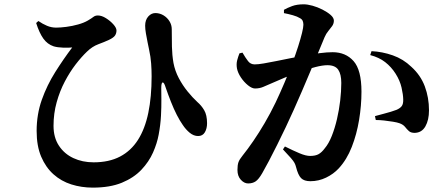

<svg xmlns="http://www.w3.org/2000/svg" viewBox="-20 -808 2040 882"><path d="M146.1 -702.3 156.3 -711.5Q175.8 -698 195.9 -689.6Q216 -681.1 238.1 -681.1Q257.3 -681.1 284.7 -684.6Q312 -688.1 339 -695.7Q366.1 -703.3 384.1 -714Q401.3 -724.2 409.4 -730.6Q417.4 -736.9 429.8 -736.9Q446.9 -736.9 466.6 -724.6Q486.3 -712.3 500.7 -696.2Q515.1 -680 515.1 -668.2Q515.1 -654.9 508.4 -644.9Q501.7 -634.9 480.5 -624.8Q459.1 -614.9 431.5 -604.7Q403.9 -594.5 379.5 -570.8Q354.5 -547 327.6 -512.2Q300.8 -477.3 277.8 -433.7Q254.8 -390.1 240.4 -338.6Q225.9 -287 225.9 -230Q225.9 -176.4 250.6 -138.9Q275.2 -101.3 316.9 -81.8Q358.7 -62.3 410 -62.3Q480.9 -62.3 531.3 -88.7Q581.8 -115.1 613.9 -165.6Q646 -216.1 661.3 -289.7Q676.5 -363.2 676.5 -457.4Q676.5 -486.6 674.3 -516.6Q672.2 -546.6 664.7 -580.9Q661.9 -594.7 657.8 -614.5Q653.8 -634.2 650.3 -654.5Q646.8 -674.8 646.8 -690Q646.8 -716.7 661.5 -732.8Q676.2 -748.8 695.8 -748Q715.3 -747.3 732 -737Q748.7 -726.6 758.8 -710Q769 -693.3 769 -674Q769 -631.9 769.8 -593.6Q770.6 -555.4 776.9 -518.8Q783.8 -482.4 801.3 -449.2Q818.9 -416 841.6 -388Q864.4 -359.9 886.8 -339.2Q905.3 -323.4 918.1 -301.5Q931 -279.6 931.2 -242.1Q931.2 -217.4 921 -200.2Q910.8 -183.1 890.2 -183.1Q869.8 -183.1 851.5 -198.1Q833.3 -213.1 819.2 -234.6Q806.3 -252.8 792.2 -280.2Q778.2 -307.6 765.2 -340.6Q752.2 -373.5 740.7 -407Q733.7 -429.9 727.3 -429.1Q720.8 -428.2 720.8 -403.3Q720.8 -384.3 721.3 -350.9Q721.7 -317.5 719.5 -276Q717.3 -234.4 708.9 -189.5Q701.7 -150 683 -107.4Q664.2 -64.8 629.4 -28Q594.5 8.8 539.8 31.4Q485.1 53.9 406 53.9Q354.5 53.9 307.9 39.2Q261.3 24.5 225.7 -7.3Q190.1 -39.1 169.2 -88.2Q148.3 -137.4 148.3 -206.4Q148.3 -282.4 172 -349.5Q195.8 -416.6 233.7 -476.8Q271.6 -536.9 311.7 -590Q295.4 -588.2 269.8 -589.1Q244.1 -590 226.7 -595.1Q197.9 -604.6 179.2 -630.6Q160.6 -656.7 146.1 -702.3Z M1288.9 -135.1Q1327 -116.1 1356 -103.9Q1384.9 -91.7 1404.6 -91.7Q1429.1 -91.7 1443.6 -99.9Q1458.1 -108.1 1471.8 -126.6Q1490.1 -148.2 1504.2 -183.6Q1518.2 -218.9 1528 -261Q1537.8 -303.1 1542.8 -346.1Q1547.8 -389.1 1547.8 -426.8Q1547.8 -467.1 1533.7 -487.8Q1519.5 -508.5 1484.2 -508.5Q1462.2 -508.5 1429.4 -500.1Q1396.5 -491.8 1360 -478.9Q1323.5 -466 1289.4 -452Q1255.2 -437.9 1230.9 -426.8Q1205.9 -416 1189.1 -408.8Q1172.2 -401.5 1151.6 -401.5Q1137.4 -401.5 1119.3 -416.1Q1101.1 -430.7 1086.8 -452Q1072.5 -473.3 1068.5 -493.9Q1065.1 -514.3 1069.5 -531Q1074 -547.7 1079.9 -562.9L1093.9 -566.2Q1107.9 -542.1 1119.5 -527.2Q1131 -512.2 1150.1 -512.2Q1166 -512.2 1191.4 -516.6Q1216.8 -521 1248.9 -527.4Q1281.1 -533.8 1316.8 -541.1Q1352.6 -548.4 1388.8 -554.4Q1413.2 -559.4 1448 -563.8Q1482.8 -568.2 1508 -568.2Q1567.9 -568.2 1604.2 -527.4Q1640.5 -486.6 1640.5 -386.8Q1640.5 -323.4 1629.6 -257.3Q1618.7 -191.1 1596 -133Q1573.3 -74.8 1536.1 -34.5Q1512.1 -8.6 1478 7.9Q1443.9 24.4 1405.9 24.4Q1377.1 24.4 1363.1 10.3Q1349.2 -3.8 1339.9 -40.9Q1337.4 -50.9 1332.9 -59.5Q1328.3 -68.1 1316.4 -81.9Q1304.4 -95.8 1279.8 -121.7ZM1284.4 -747.7V-763Q1299.8 -771.8 1321.8 -780Q1343.8 -788.2 1375.2 -788.2Q1392.1 -788.2 1415.6 -781.8Q1439 -775.3 1461.4 -763.9Q1483.7 -752.5 1498.7 -739.5Q1513.7 -726.4 1513.7 -713.3Q1513.7 -699.7 1506 -688.5Q1498.2 -677.4 1488.2 -665.5Q1478.1 -653.6 1470.9 -636.8Q1461.4 -613.7 1444.8 -573.7Q1428.1 -533.6 1408 -485.5Q1387.8 -437.5 1367.2 -389.5Q1346.5 -341.6 1329.3 -303.2Q1312.4 -265.3 1292.8 -224Q1273.1 -182.7 1253.3 -142.8Q1233.5 -102.9 1215.8 -69.4Q1198 -35.9 1184.7 -12.6Q1168.4 15.7 1154.3 25.2Q1140.2 34.7 1119.8 34.7Q1101.9 34.7 1086.4 17.9Q1070.8 1 1070.8 -27.3Q1070.8 -49.5 1075.3 -62.5Q1079.8 -75.5 1093.6 -92.3Q1118.2 -123 1144 -160.7Q1169.9 -198.4 1196 -243Q1222.1 -287.5 1246.2 -337.4Q1267.4 -382.2 1286.7 -427.8Q1306 -473.4 1322.1 -516.2Q1338.3 -559 1349.7 -594.9Q1361 -630.7 1367.4 -656.7Q1373.7 -682.8 1373.7 -694.2Q1373.7 -704.4 1370.5 -712Q1367.3 -719.6 1358.5 -724.3Q1346 -732.2 1325.5 -738Q1305 -743.8 1284.4 -747.7ZM1680.7 -555 1686.7 -573Q1735.9 -570.7 1784.2 -553.8Q1832.5 -536.9 1869.7 -501Q1912.2 -462.6 1931.5 -411.1Q1950.7 -359.7 1950.7 -301.2Q1950.7 -256.5 1934.1 -227.4Q1917.5 -198.3 1884.9 -197.6Q1867.5 -197.6 1858.4 -205.9Q1849.2 -214.2 1840.7 -225Q1832.1 -235.8 1815.2 -241.9Q1804.5 -245.8 1785.1 -248.9Q1765.8 -252.1 1744.9 -254.4Q1724.1 -256.7 1706.3 -256.7L1702.5 -274.6Q1723.9 -280.5 1742.3 -285.3Q1760.6 -290.1 1775.5 -294.6Q1790.3 -299.2 1801.4 -303.4Q1818.1 -310.6 1825.5 -320.6Q1832.9 -330.5 1832.3 -351Q1832 -372.9 1824.7 -405.3Q1817.4 -437.8 1797.3 -469.5Q1777.5 -500.7 1749.4 -522.6Q1721.3 -544.5 1680.7 -555Z"/></svg>

Font: Noto Serif TC
Style: Regular
Weight: 200
Designer: Ryoko NISHIZUKA 西塚涼子 (kana & ideographs); Frank Grießhammer (Latin, Greek & Cyrillic); Wenlong ZHANG 张文龙 (bopomofo); San
Foundry: Adobe
Version: Version 2.001;hotconv 1.1.0;makeotfexe 2.6.0